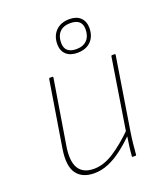

<svg xmlns="http://www.w3.org/2000/svg" viewBox="-133 -795 769 896"><g transform="rotate(-20 251.5 -347.0)"><path d="M182 11Q122 11 94.5 -27Q67 -65 80 -147L133 -474Q134 -479 138 -479H149Q155 -479 154 -474L101 -150Q90 -79 112 -44Q134 -9 187 -9Q236 -9 287.5 -42.5Q339 -76 395 -132L392 -106Q356 -71 321.5 -44.5Q287 -18 252 -3.5Q217 11 182 11ZM376 0Q372 0 372 -3Q374 -29 377.5 -54.5Q381 -80 385 -106V-116L442 -474Q443 -479 447 -479H458Q464 -479 463 -474L405 -111Q401 -86 398 -57.5Q395 -29 393 -3Q393 0 389 0ZM299 -544Q264 -544 244 -562.5Q224 -581 224 -614Q224 -655 249 -680Q274 -705 317 -705Q352 -705 371.5 -686Q391 -667 391 -635Q391 -593 366.5 -568.5Q342 -544 299 -544ZM301 -562Q335 -562 353.5 -581.5Q372 -601 372 -635Q372 -686 314 -686Q280 -686 261.5 -667Q243 -648 243 -614Q243 -562 301 -562Z"/></g></svg>

Font: Sofia Sans Semi Condensed Thin
Style: Italic
Weight: 250
Italic angle: -9°
Version: Version 4.100